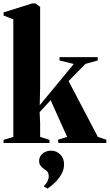

<svg xmlns="http://www.w3.org/2000/svg" viewBox="-20 -837 642 1124"><path d="M1 0V-18.5L58 -35.5V-724L1 -746V-764.5L168.5 -817H187.5L215 -796.5V-326.5L212.5 -221L412 -462.5L328.5 -483V-502.5H552V-483L480.5 -463L381.5 -362.5L553 -35.5L602.5 -19V0H322.5L319 -19L373 -35.5L276.5 -250.5L212 -180.5L215 -115V-35.5L270 -18V0ZM355 125Q355 156.5 338.5 184.5Q322 212.5 299.5 233.8Q277 255 258.5 266.5H257.5L237.5 255V251.5Q252 238 258.8 222.8Q265.5 207.5 265.5 195.5Q265.5 181 260.2 172Q255 163 238 152Q224.5 143.5 216.8 132.2Q209 121 209 106Q209 86.5 219.5 72.8Q230 59 245.2 52Q260.5 45 276 45H279.5Q310.5 45 332.8 67.5Q355 90 355 125Z"/></svg>

Font: Merriweather 144pt ExtraBold
Style: Regular
Weight: 800
Version: Version 2.100